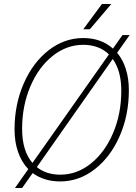

<svg xmlns="http://www.w3.org/2000/svg" viewBox="-20 -901 684 964"><path d="M568 -636Q597 -602 612 -554Q627 -506 627 -448Q627 -323 581 -218Q535 -113 456 -51.5Q377 10 282 10Q202 10 144 -32L91 43H55L122 -52Q89 -86 71 -137Q53 -188 53 -251Q53 -376 99 -481.5Q145 -587 224 -648.5Q303 -710 398 -710Q488 -710 547 -657L595 -725H631ZM143 -83 527 -628Q477 -676 398 -676Q314 -676 243.5 -619.5Q173 -563 132 -466Q91 -369 91 -254Q91 -143 143 -83ZM546 -605 165 -62Q212 -24 283 -24Q367 -24 437 -80.5Q507 -137 548 -233.5Q589 -330 589 -446Q589 -545 546 -605ZM492 -881H539L431 -754H398Z"/></svg>

Font: Sarabun Thin
Style: Italic
Weight: 250
Italic angle: -10°
Designer: Suppakit Chalermlarp | Katatrad Co.,Ltd.
Foundry: Cadson Demak Co.,Ltd.
Version: Version 1.000; ttfautohint (v1.6)